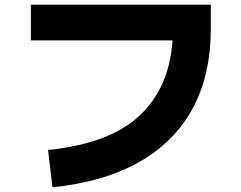

<svg xmlns="http://www.w3.org/2000/svg" viewBox="-20 -747 1040 827"><path d="M206 60 187 -101Q452 -128 581 -249Q710 -370 723 -573H113V-727H888V-621Q888 -428 812 -284Q736 -140 584.5 -52Q433 36 206 60Z"/></svg>

Font: Murecho ExtraBold
Style: Regular
Weight: 800
Designer: Neil Summerour
Foundry: Positype
Version: Version 1.010; ttfautohint (v1.8.3)